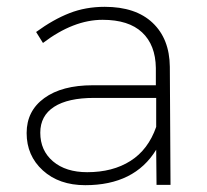

<svg xmlns="http://www.w3.org/2000/svg" viewBox="-20 -542 607 563"><path d="M439 0 438 -103Q374.5 1 230 1Q153.3 1 105.7 -42.2Q58.1 -85.4 58.1 -151.9Q58.1 -216.8 109.9 -254.4Q161.6 -292 252 -292H437V-342.8Q436 -410.2 396.7 -447Q357.4 -483.9 280.8 -483.9Q195.3 -483.9 106 -416L85.9 -448.2Q136.2 -484.9 183.6 -503.4Q231 -522 287.1 -522Q377.9 -522 427.5 -475.1Q477.1 -428.2 478 -346.2L480 0ZM235.8 -37.1Q310.5 -37.1 362.5 -70.1Q414.6 -103 438 -169.9V-254.9H255.9Q179.2 -254.9 138.7 -228.8Q98.1 -202.6 98.1 -152.8Q98.1 -100.6 135.5 -68.8Q172.9 -37.1 235.8 -37.1Z"/></svg>

Font: Montserrat Ultra Light
Style: Regular
Weight: 200
Designer: Julieta Ulanovsky
Foundry: Julieta Ulanovsky
Version: Version 3.001;PS 003.001;hotconv 1.0.70;makeotf.lib2.5.58329